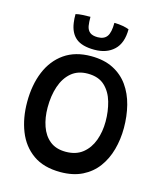

<svg xmlns="http://www.w3.org/2000/svg" viewBox="-130 -975 937 1097"><g transform="rotate(15 338.5 -426.0)"><path d="M330.5 25.5Q231.5 25.5 168.2 -19.5Q105 -64.5 74.8 -141.2Q44.5 -218 44.5 -313Q44.5 -414.5 77 -492.8Q109.5 -571 173.2 -615.5Q237 -660 330.5 -660Q407.5 -660 462 -632.2Q516.5 -604.5 550.8 -556.2Q585 -508 601 -445Q617 -382 617 -311.5Q617 -244 600.2 -183.2Q583.5 -122.5 548.8 -75.5Q514 -28.5 459.8 -1.5Q405.5 25.5 330.5 25.5ZM330 -94.5Q391 -94.5 430 -125.8Q469 -157 487.8 -208.5Q506.5 -260 506.5 -320Q506.5 -380.5 491 -435Q475.5 -489.5 438.8 -524Q402 -558.5 338 -558.5Q279.5 -558.5 241.2 -526Q203 -493.5 184.2 -438Q165.5 -382.5 165.5 -313Q165.5 -252.5 182.8 -202.8Q200 -153 236.2 -123.8Q272.5 -94.5 330 -94.5ZM496.5 -863.5Q496.5 -781.5 453.2 -740.8Q410 -700 338 -700Q264.5 -700 228.5 -729.8Q192.5 -759.5 184.5 -819Q182.5 -830 182 -842.8Q181.5 -855.5 181.5 -869Q197.5 -873.5 223.5 -874.8Q249.5 -876 268 -876Q268 -861 268.8 -847.2Q269.5 -833.5 271.5 -822.5Q276 -798.5 291.5 -786.2Q307 -774 337.5 -774Q375 -774 392 -797.5Q409 -821 409 -878Q436 -878 459.8 -873.5Q483.5 -869 496.5 -863.5Z"/></g></svg>

Font: Grandstander Medium
Style: Regular
Weight: 500
Designer: Tyler Finck
Foundry: Etcetera Type Co
Version: Version 1.200; ttfautohint (v1.8.3)